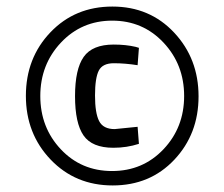

<svg xmlns="http://www.w3.org/2000/svg" viewBox="-20 -727 685 586"><path d="M324 -161Q210 -161 134.5 -240Q59 -319 59 -434.5Q59 -550 134 -628.5Q209 -707 323 -707Q437 -707 511.5 -627.5Q586 -548 586 -433Q586 -318 512 -239.5Q438 -161 324 -161ZM166 -597Q103 -530 103 -434Q103 -338 165.5 -271.5Q228 -205 322 -205Q416 -205 479 -271.5Q542 -338 542 -434Q542 -530 479 -597Q416 -664 322.5 -664Q229 -664 166 -597ZM326 -276Q261 -276 235 -313.5Q209 -351 209 -433.5Q209 -516 235.5 -553.5Q262 -591 327 -591Q364 -591 394 -584L404 -581L400 -528Q362 -534 327.5 -534Q293 -534 281.5 -511.5Q270 -489 270 -435.5Q270 -382 282.5 -357.5Q295 -333 330 -333L400 -340L404 -288Q367 -276 326 -276Z"/></svg>

Font: Titillium Web
Style: Regular
Weight: 400
Version: Version 1.002;PS 57.000;hotconv 1.0.70;makeotf.lib2.5.55311